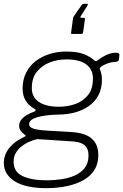

<svg xmlns="http://www.w3.org/2000/svg" viewBox="-31 -807 643 1002"><path d="M345 -630Q339 -630 340 -636L350 -712Q352 -720 357 -726L394 -779Q397 -784 400.5 -785.5Q404 -787 407 -787H424Q427 -787 427.5 -784.5Q428 -782 426 -779L392 -725Q388 -719 388.5 -716.5Q389 -714 393 -714H405Q410 -714 411.5 -712Q413 -710 412 -705L403 -640Q401 -630 395 -630H345ZM213 175Q102 175 45.5 139Q-11 103 -11 44Q-11 0 17.5 -35Q46 -70 94 -92Q101 -95 103 -97.5Q105 -100 99 -103Q84 -114 76.5 -125Q69 -136 69 -150Q69 -169 81 -183.5Q93 -198 111 -208Q129 -218 147 -224Q153 -227 155 -231Q157 -235 152 -237Q118 -256 102.5 -282.5Q87 -309 87 -344Q87 -391 105 -427Q123 -463 154.5 -487.5Q186 -512 227 -525Q268 -538 313 -538Q374 -538 408 -524Q442 -510 461 -492Q466 -487 470.5 -488Q475 -489 481 -494Q493 -503 507.5 -511.5Q522 -520 539 -526Q556 -532 573 -532Q585 -532 589 -528.5Q593 -525 592 -518L590 -500Q589 -492 585.5 -488.5Q582 -485 572 -484Q553 -483 540.5 -479.5Q528 -476 516 -470Q486 -456 490 -446Q494 -437 497.5 -423.5Q501 -410 501 -391Q501 -344 482.5 -309.5Q464 -275 432 -253Q400 -231 359.5 -220Q319 -209 274 -209Q264 -209 239.5 -207.5Q215 -206 187.5 -201Q160 -196 140.5 -186Q121 -176 121 -158Q121 -143 144 -135.5Q167 -128 219 -125L340 -118Q413 -114 447.5 -84Q482 -54 482 2Q482 41 467.5 69.5Q453 98 427 118Q401 138 366.5 150.5Q332 163 293 169Q254 175 213 175ZM213 134Q250 134 288.5 128.5Q327 123 359 109Q391 95 411 69.5Q431 44 431 4Q431 -32 409.5 -50Q388 -68 333 -70L164 -81Q129 -73 101 -56.5Q73 -40 56.5 -17Q40 6 40 37Q40 90 87 112Q134 134 213 134ZM276 -250Q323 -250 363 -264.5Q403 -279 428.5 -311Q454 -343 454 -397Q454 -445 419 -471Q384 -497 315 -497Q268 -497 227 -480.5Q186 -464 160.5 -431.5Q135 -399 135 -347Q135 -300 172 -275Q209 -250 276 -250Z"/></svg>

Font: Libre Franklin Thin ExtraLight
Style: Italic
Weight: 250
Italic angle: -8°
Version: Version 3.000